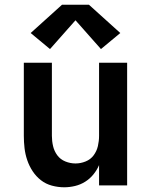

<svg xmlns="http://www.w3.org/2000/svg" viewBox="-20 -786 640 814"><path d="M252 8Q226 8 200 1Q174 -6 153.5 -22Q133 -38 118.5 -60Q104 -82 95.5 -107Q87 -132 84 -158Q81 -184 81 -210V-520H200V-210Q200 -188 205 -166.5Q210 -145 223 -127.5Q236 -110 257 -101.5Q278 -93 300 -93Q322 -93 343 -101.5Q364 -110 377 -127.5Q390 -145 395 -166.5Q400 -188 400 -210V-520H519V0H400V-86Q391 -65 376 -46.5Q361 -28 341 -15.5Q321 -3 298 2.5Q275 8 252 8ZM192 -578 110 -646 243 -766H357L490 -646L408 -578L300 -700Z"/></svg>

Font: Zed Sans Extended
Style: Bold
Weight: 700
Width: 7
Designer: Belleve Invis
Foundry: Belleve Invis
Version: Version 1.0.0; ttfautohint (v1.8.4)